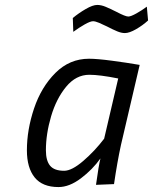

<svg xmlns="http://www.w3.org/2000/svg" viewBox="-20 -748 620 778"><path d="M89 -139Q89 -222 118 -308.5Q147 -395 204.5 -452.5Q262 -510 341 -510Q373 -510 433.5 -502Q494 -494 546 -485L470 -160Q455 -91 442 -2L369 1Q380 -79 387 -106Q355 -61 308 -25.5Q261 10 217 10Q152 10 120.5 -29Q89 -68 89 -139ZM402 -186 459 -430Q384 -445 342 -445Q288 -445 248 -396.5Q208 -348 187 -276.5Q166 -205 166 -139Q166 -97 183 -76.5Q200 -56 240 -56Q271 -56 317.5 -96Q364 -136 402 -186ZM413 -641Q397 -649 381.5 -655.5Q366 -662 357 -662Q346 -662 323 -649Q300 -636 277 -619L275 -675Q299 -695 327.5 -711.5Q356 -728 374 -728Q390 -728 408 -720.5Q426 -713 452 -700Q488 -681 500 -681Q510 -681 532.5 -693.5Q555 -706 575 -721L580 -665Q558 -645 531 -629.5Q504 -614 486 -614Q472 -614 455 -621Q438 -628 413 -641Z"/></svg>

Font: Cairo
Style: Italic
Weight: 400
Italic angle: -13°
Designer: Mohamed Gaber, Accademia di Belle Arti di Urbino and others
Foundry: Kief Type Foundry, Accademia di Belle Arti di Urbino and others
Version: Version 3.011